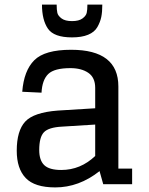

<svg xmlns="http://www.w3.org/2000/svg" viewBox="-20 -803 648 837"><path d="M430 0H556V-68H496V-426Q496 -586 290 -586Q175 -586 129.5 -540.5Q84 -495 77 -403L161 -399Q164 -455 190.5 -480.5Q217 -506 287 -506Q335 -506 365 -485.5Q395 -465 395 -420V-331L232 -321Q127 -313 90 -273Q53 -233 53 -146Q53 -68 92 -27Q131 14 221 14Q324 14 414 -57ZM247 -62Q195 -62 173 -83Q151 -104 151 -149Q151 -205 171.5 -226.5Q192 -248 251 -251L395 -260V-123Q331 -62 247 -62ZM426 -783Q426 -751 421.5 -729Q417 -707 404.5 -685Q392 -663 364 -651.5Q336 -640 294 -640Q215 -640 189 -678Q163 -716 163 -783H227Q227 -760 230 -747Q233 -734 248.5 -722.5Q264 -711 294 -711Q324 -711 339.5 -722.5Q355 -734 358 -747Q361 -760 361 -783Z"/></svg>

Font: Glegoo
Style: Bold
Weight: 700
Version: Version 2.0.1; ttfautohint (v0.9) -r 48 -G 60